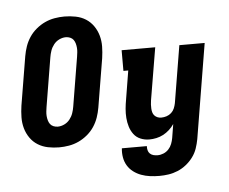

<svg xmlns="http://www.w3.org/2000/svg" viewBox="-61 -815 1323 1110"><g transform="rotate(-5 600.0 -260.0)"><path d="M257 8Q224 8 192 1.5Q160 -5 133.5 -21.5Q107 -38 89 -64Q71 -90 62.5 -120.5Q54 -151 54.5 -184Q55 -217 60 -251L107 -534Q112 -563 121.5 -590.5Q131 -618 147.5 -643Q164 -668 188 -688Q212 -708 239 -720.5Q266 -733 295 -738Q324 -743 352 -743Q385 -743 417.5 -736.5Q450 -730 476 -713.5Q502 -697 520 -671Q538 -645 546.5 -614.5Q555 -584 554.5 -551Q554 -518 549 -484L502 -201Q497 -172 487.5 -144.5Q478 -117 461.5 -92Q445 -67 421 -47Q397 -27 370 -14.5Q343 -2 314 3Q285 8 257 8ZM259 -112Q278 -112 297 -121Q316 -130 329 -146.5Q342 -163 348.5 -182Q355 -201 358 -220L405 -504Q407 -517 408.5 -530Q410 -543 409 -556Q408 -569 404.5 -581.5Q401 -594 394 -603.5Q387 -613 375 -618Q363 -623 350 -623Q331 -623 312 -614Q293 -605 280 -588.5Q267 -572 260.5 -553Q254 -534 251 -515L204 -231Q202 -218 200.5 -205Q199 -192 200 -179Q201 -166 204.5 -153.5Q208 -141 215 -131.5Q222 -122 234 -117Q246 -112 259 -112ZM820 223Q792 223 765.5 219.5Q739 216 714.5 207Q690 198 669.5 182.5Q649 167 636 145.5Q623 124 618.5 98Q614 72 617 45H762Q761 57 764 69Q767 81 775.5 89Q784 97 795.5 100Q807 103 820 103Q837 103 854 96Q871 89 883.5 75.5Q896 62 902.5 45Q909 28 912 11L925 -69Q913 -51 896.5 -36Q880 -21 861 -11Q842 -1 821 3.5Q800 8 780 8Q753 8 729 -2Q705 -12 690 -32Q675 -52 667.5 -76.5Q660 -101 658 -127.5Q656 -154 658.5 -181Q661 -208 666 -235L693 -400H665V-520H860L809 -216Q807 -204 806.5 -192.5Q806 -181 806.5 -169.5Q807 -158 810 -147Q813 -136 820.5 -128Q828 -120 838 -116Q848 -112 860 -112Q875 -112 890.5 -117Q906 -122 918 -133Q930 -144 936 -158.5Q942 -173 945 -188L1000 -520H1147L1056 30Q1051 57 1042 83.5Q1033 110 1016 133Q999 156 976 174.5Q953 193 926.5 204Q900 215 873 219Q846 223 820 223Z"/></g></svg>

Font: Iosevka Etoile Heavy
Style: Italic
Weight: 900
Italic angle: -9°
Designer: Belleve Invis
Foundry: Belleve Invis
Version: Version 22.1.2; ttfautohint (v1.8.4)